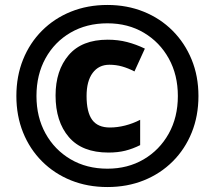

<svg xmlns="http://www.w3.org/2000/svg" viewBox="-20 -744 866 774"><path d="M413 10Q333 10 266 -17Q199 -44 149.5 -93.5Q100 -143 73 -210Q46 -277 46 -357Q46 -437 73 -504Q100 -571 149.5 -620.5Q199 -670 266 -697Q333 -724 413 -724Q492 -724 559 -697Q626 -670 675.5 -620.5Q725 -571 752.5 -504Q780 -437 780 -357Q780 -277 753 -210Q726 -143 676.5 -93.5Q627 -44 560 -17Q493 10 413 10ZM413 -64Q495 -64 559 -101.5Q623 -139 660 -205Q697 -271 697 -357Q697 -442 660.5 -508Q624 -574 560 -612Q496 -650 413 -650Q329 -650 264.5 -612.5Q200 -575 163.5 -509Q127 -443 127 -357Q127 -272 163.5 -206Q200 -140 264.5 -102Q329 -64 413 -64ZM417 -129Q311 -129 257.5 -191.5Q204 -254 204 -359Q204 -460 257 -522Q310 -584 414 -584Q456 -584 492.5 -574.5Q529 -565 564 -548L522 -456Q497 -469 472.5 -476Q448 -483 421 -483Q378 -483 353.5 -450Q329 -417 329 -357Q329 -292 351.5 -261Q374 -230 423 -230Q453 -230 484.5 -238Q516 -246 545 -261V-159Q515 -144 485 -136.5Q455 -129 417 -129Z"/></svg>

Font: Noto Sans Thai Looped ExtraBold
Style: Regular
Weight: 800
Designer: Sasikarn Vongin, Ben Mitchell
Foundry: The Fontpad Ltd
Version: Version 1.001; ttfautohint (v1.8.4.7-5d5b)